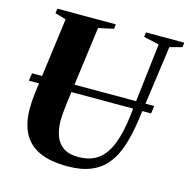

<svg xmlns="http://www.w3.org/2000/svg" viewBox="-109 -850 952 966"><g transform="rotate(15 366.5 -366.5)"><path d="M666.5 -702 611.5 -305.5Q600.5 -229.5 581.5 -170.8Q562.5 -112 530 -71.8Q497.5 -31.5 447.5 -10.8Q397.5 10 326 10Q234 10 177.2 -17Q120.5 -44 94.2 -96Q68 -148 68 -221.5Q68 -240.5 69.2 -260Q70.5 -279.5 73 -300.5L126 -702L69 -718.5L72 -743H376.5L374 -719L295 -702L242 -303.5Q238.5 -275.5 236 -249.2Q233.5 -223 233.5 -200Q234 -159.5 246 -125.2Q258 -91 286.8 -70.2Q315.5 -49.5 366 -49.5Q428 -49.5 468.2 -78.5Q508.5 -107.5 532.2 -167.5Q556 -227.5 566.5 -320L611 -701L530.5 -719L533.5 -743H733L730.5 -719ZM669.5 -396 664 -356H27.5L33.5 -396Z"/></g></svg>

Font: Merriweather 120pt ExtraBold
Style: Italic
Weight: 800
Italic angle: -7.8°
Version: Version 2.101